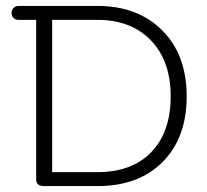

<svg xmlns="http://www.w3.org/2000/svg" viewBox="-20 -628 697 648"><path d="M156 -561V-47H309Q425 -47 490.5 -114.5Q556 -182 556 -302.5Q556 -423 489 -492Q422 -561 309 -561ZM102 -561H42Q32 -561 25.5 -567.5Q19 -574 19 -584Q19 -594 25.5 -601Q32 -608 42 -608H309Q445 -608 527.5 -525.5Q610 -443 610 -303Q610 -163 529 -81.5Q448 0 309 0H128Q102 0 102 -23Z"/></svg>

Font: Flamenco
Style: Regular
Weight: 400
Designer: Luciano Vergara
Foundry: Luciano Vergara
Version: Version 1.003